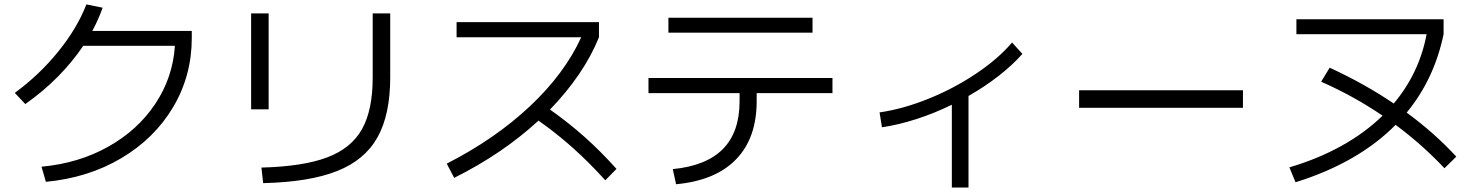

<svg xmlns="http://www.w3.org/2000/svg" viewBox="-20 -795 6602 856"><path d="M759.8 -590.8H351.1Q302.7 -518.6 237.3 -452.6Q171.9 -386.7 92.8 -331.1L45.9 -380.9Q154.8 -460.4 239.5 -564.9Q324.2 -669.4 365.2 -775.4L437.5 -760.7Q419.9 -710 391.6 -657.2H835V-626Q835 -457.5 752 -317.6Q668.9 -177.7 520.8 -89.8Q372.6 -2 184.6 15.6L165 -51.8Q330.1 -66.9 461.9 -140.6Q593.8 -214.4 672.1 -331.8Q750.5 -449.2 759.8 -590.8Z M1641.6 -449.2V-735.4H1719.7V-450.2Q1719.7 -283.7 1662.8 -182.4Q1606 -81.1 1482.4 -32.2Q1358.9 16.6 1153.3 21.5L1145.5 -47.9Q1331.5 -52.7 1438.7 -93.3Q1545.9 -133.8 1593.8 -219Q1641.6 -304.2 1641.6 -449.2ZM1099.6 -735.4H1177.7V-307.6H1099.6Z M2571.3 -628.9H2015.6V-696.3H2650.4V-628.9Q2616.7 -545.4 2561.3 -464.1Q2505.9 -382.8 2432.1 -306.6Q2515.6 -247.6 2587.6 -183.3Q2659.7 -119.1 2728.5 -42L2678.7 8.8Q2605.5 -71.8 2534.2 -135.5Q2462.9 -199.2 2380.9 -257.3Q2220.2 -109.4 2004.9 -2L1971.7 -65.4Q2187 -175.3 2342 -320.8Q2497.1 -466.3 2571.3 -628.9Z M3277.3 -343.8V-379.9H2871.1V-447.3H3691.4V-379.9H3353.5V-343.8Q3353.5 -179.2 3261.5 -84.5Q3169.4 10.3 2994.1 26.4L2979.5 -41Q3129.4 -55.7 3203.4 -131.1Q3277.3 -206.5 3277.3 -343.8ZM2960 -715.8H3602.5V-649.4H2960Z M4492.2 -605.5 4538.1 -554.7Q4493.7 -504.4 4431.9 -456.3Q4370.1 -408.2 4297.9 -367.2V41H4223.6V-328.1Q4146 -290 4065.9 -264.2Q3985.8 -238.3 3912.1 -227.5L3901.4 -293.9Q4004.4 -308.6 4117.7 -354Q4231 -399.4 4330.1 -465.6Q4429.2 -531.7 4492.2 -605.5Z M4791 -392.6H5521.5V-314.5H4791Z M6144 -279.3Q6014.6 -367.2 5870.1 -430.7L5908.2 -493.2Q6064.9 -420.9 6193.8 -333.5Q6307.6 -468.8 6340.3 -642.6H5759.8V-709H6416V-642.6Q6374.5 -442.4 6251.5 -293Q6375.5 -202.1 6472.7 -96.7L6419.9 -44.9Q6320.8 -150.4 6202.1 -238.3Q6034.7 -69.3 5755.9 17.6L5728.5 -48.8Q5856.9 -86.9 5961.4 -145Q6065.9 -203.1 6144 -279.3Z"/></svg>

Font: Pretendard JP
Style: Regular
Weight: 400
Designer: Base glyphs from Inter by Rasmus Andersson; Hangeul glyphs from Noto Sans CJK(Source Han Sans) by Jang Soo-young and Kan
Foundry: Kil Hyung-jin
Version: Version 1.309